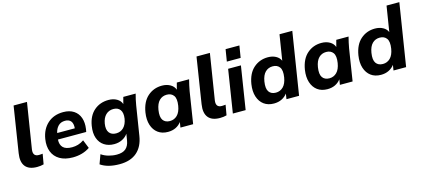

<svg xmlns="http://www.w3.org/2000/svg" viewBox="-69 -1351 4828 2190"><g transform="rotate(-15 2345.0 -256.0)"><path d="M214 11Q118 11 76 -41.5Q34 -94 50 -195L135 -736H293L207 -197Q196 -116 268 -116Q278 -116 289.5 -117Q301 -118 313 -119L292 1Q257 11 214 11Z M637 11Q544 11 483 -25Q422 -61 397 -125Q372 -189 385 -273Q403 -386 476 -451.5Q549 -517 661 -517Q735 -517 784.5 -484.5Q834 -452 854 -394.5Q874 -337 863 -263L857 -230H523Q519 -169 551.5 -136Q584 -103 658 -103Q694 -103 728.5 -113Q763 -123 798 -147L838 -47Q796 -18 744.5 -3.5Q693 11 637 11ZM656 -416Q605 -416 574.5 -384.5Q544 -353 534 -304H742Q747 -360 724.5 -388Q702 -416 656 -416Z M1132 224Q991 224 908 166L948 57Q985 83 1032.5 96.5Q1080 110 1129 110Q1199 110 1235 78.5Q1271 47 1281 -13L1294 -92Q1269 -56 1226.5 -34.5Q1184 -13 1131 -13Q1063 -13 1014 -45Q965 -77 943.5 -137Q922 -197 936 -282Q955 -396 1025 -456.5Q1095 -517 1196 -517Q1252 -517 1293.5 -493Q1335 -469 1348 -428L1369 -507H1515Q1506 -474 1498.5 -440.5Q1491 -407 1486 -375L1431 -30Q1412 93 1336.5 158.5Q1261 224 1132 224ZM1183 -126Q1237 -126 1272.5 -161.5Q1308 -197 1319 -263Q1329 -332 1302.5 -367.5Q1276 -403 1223 -403Q1169 -403 1133 -368Q1097 -333 1086 -267Q1075 -198 1102 -162Q1129 -126 1183 -126Z M1760 11Q1690 11 1642.5 -24Q1595 -59 1574.5 -122.5Q1554 -186 1567 -270Q1587 -393 1658 -455Q1729 -517 1827 -517Q1883 -517 1924.5 -493Q1966 -469 1980 -428L2001 -507H2146Q2137 -474 2130 -440.5Q2123 -407 2117 -375L2058 0H1908L1918 -63Q1892 -28 1852 -8.5Q1812 11 1760 11ZM1813 -103Q1864 -103 1900 -138.5Q1936 -174 1948 -247Q1961 -329 1934 -366Q1907 -403 1853 -403Q1801 -403 1765.5 -368Q1730 -333 1718 -260Q1705 -178 1731.5 -140.5Q1758 -103 1813 -103Z M2374 11Q2278 11 2236 -41.5Q2194 -94 2210 -195L2295 -736H2453L2367 -197Q2356 -116 2428 -116Q2438 -116 2449.5 -117Q2461 -118 2473 -119L2452 1Q2417 11 2374 11Z M2614 -590 2637 -731H2800L2777 -590ZM2527 0 2607 -507H2758L2678 0Z M3011 11Q2941 11 2893.5 -24Q2846 -59 2825.5 -122.5Q2805 -186 2818 -270Q2838 -393 2909 -455Q2980 -517 3078 -517Q3131 -517 3171 -495.5Q3211 -474 3227 -436L3275 -736H3426L3309 0H3160L3170 -64Q3144 -29 3103.5 -9Q3063 11 3011 11ZM3064 -103Q3115 -103 3151 -138.5Q3187 -174 3199 -247Q3212 -329 3185 -366Q3158 -403 3104 -403Q3052 -403 3016.5 -368Q2981 -333 2969 -260Q2956 -178 2982.5 -140.5Q3009 -103 3064 -103Z M3643 11Q3573 11 3525.5 -24Q3478 -59 3457.5 -122.5Q3437 -186 3450 -270Q3470 -393 3541 -455Q3612 -517 3710 -517Q3766 -517 3807.5 -493Q3849 -469 3863 -428L3884 -507H4029Q4020 -474 4013 -440.5Q4006 -407 4000 -375L3941 0H3791L3801 -63Q3775 -28 3735 -8.5Q3695 11 3643 11ZM3696 -103Q3747 -103 3783 -138.5Q3819 -174 3831 -247Q3844 -329 3817 -366Q3790 -403 3736 -403Q3684 -403 3648.5 -368Q3613 -333 3601 -260Q3588 -178 3614.5 -140.5Q3641 -103 3696 -103Z M4275 11Q4205 11 4157.5 -24Q4110 -59 4089.5 -122.5Q4069 -186 4082 -270Q4102 -393 4173 -455Q4244 -517 4342 -517Q4395 -517 4435 -495.5Q4475 -474 4491 -436L4539 -736H4690L4573 0H4424L4434 -64Q4408 -29 4367.5 -9Q4327 11 4275 11ZM4328 -103Q4379 -103 4415 -138.5Q4451 -174 4463 -247Q4476 -329 4449 -366Q4422 -403 4368 -403Q4316 -403 4280.5 -368Q4245 -333 4233 -260Q4220 -178 4246.5 -140.5Q4273 -103 4328 -103Z"/></g></svg>

Font: Winston
Style: Bold Italic
Weight: 700
Italic angle: -9°
Designer: Original fonts by Vernon Adams / Changes by Cristiano Sobral
Foundry: Original fonts by Vernon Adams / Changes by Cristiano Sobral
Version: Version 2.503;July 17, 2020;FontCreator 13.0.0.2655 64-bit